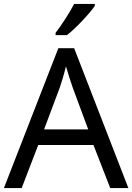

<svg xmlns="http://www.w3.org/2000/svg" viewBox="-20 -964 679 984"><path d="M466 -934V-944H360C337 -899 294 -833 265 -796V-784H323C370 -820 441 -897 466 -934ZM545 0H638L360 -717H279L0 0H91L176 -221H459ZM352 -517 432 -301H206L287 -517C295 -540 308 -583 318 -624C325 -599 346 -533 352 -517Z"/></svg>

Font: Noto Sans Psalter Pahlavi
Style: Regular
Weight: 400
Designer: Monotype Design Team
Foundry: Monotype Imaging Inc.
Version: Version 2.002